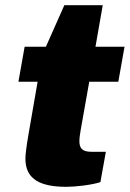

<svg xmlns="http://www.w3.org/2000/svg" viewBox="-20 -708 500 740"><path d="M236 12C271 12 333 5 367 -6L388 -123H332C296 -123 286 -138 286 -164C286 -176 288 -190 291 -207L324 -393H436L460 -528H348L376 -688H228L157 -528H75L51 -393H125L91 -197C81 -140 78 -112 78 -96C78 -14 140 12 236 12Z"/></svg>

Font: Archivo Black
Style: Italic
Weight: 900
Italic angle: -10°
Designer: Hector Gatti
Foundry: Omnibus-Type
Version: Version 2.001